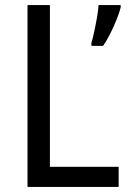

<svg xmlns="http://www.w3.org/2000/svg" viewBox="-20 -734 508 754"><path d="M88 0V-714H176V-79H446V0ZM454 -705Q449 -685 438 -657.5Q427 -630 413 -602Q399 -574 385 -554H339V-566Q344 -582 350 -609.5Q356 -637 361 -666Q366 -695 367 -714H454Z"/></svg>

Font: Noto Sans Sinhala UI SemiCondensed
Style: Regular
Weight: 400
Width: 4
Designer: Jelle Bosma - Monotype Design Team
Foundry: Monotype Imaging Inc.
Version: Version 2.006; ttfautohint (v1.8.4.7-5d5b)